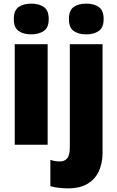

<svg xmlns="http://www.w3.org/2000/svg" viewBox="-20 -847 645 1056"><path d="M152 -827Q194 -827 221 -808.5Q248 -790 248 -742Q248 -695 220.5 -676.5Q193 -658 152 -658Q109 -658 82.5 -676.5Q56 -695 56 -742Q56 -790 82.5 -808.5Q109 -827 152 -827ZM242 -604V-51H61V-604ZM359 -742Q359 -790 385 -808.5Q411 -827 454 -827Q497 -827 523.5 -808.5Q550 -790 550 -742Q550 -695 523 -676.5Q496 -658 454 -658Q412 -658 385.5 -676.5Q359 -695 359 -742ZM353 189Q331 189 304 186Q277 183 257 177V32Q271 37 283.5 39Q296 41 311 41Q334 41 349 24.5Q364 8 364 -36V-604H544V-6Q544 50 524 94Q504 138 462 163.5Q420 189 353 189Z"/></svg>

Font: Noto Sans Tamil UI SemiCondensed Black
Style: Regular
Weight: 900
Width: 4
Designer: Jelle Bosma - Monotype Design Team
Foundry: Monotype Imaging Inc.
Version: Version 2.004; ttfautohint (v1.8.4.7-5d5b)